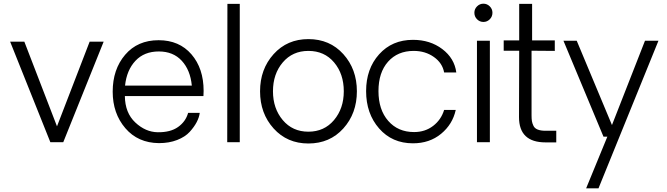

<svg xmlns="http://www.w3.org/2000/svg" viewBox="-20 -771 3614 1041"><path d="M542 -545 323 0H253L35 -545H112L289 -86L466 -545Z M1084 -278Q1084 -260 1083 -250H657Q658 -159 713.5 -107Q769 -55 835 -54Q904 -53 945.5 -82.5Q987 -112 1000 -159H1063Q1060 -135 1046.5 -109Q1033 -83 1008.5 -56Q984 -29 940.5 -12Q897 5 842 5Q728 4 659.5 -76Q591 -156 591 -274Q591 -395 658.5 -474Q726 -553 840 -553Q952 -553 1018 -476.5Q1084 -400 1084 -278ZM841 -492Q762 -492 714.5 -441.5Q667 -391 658 -307H1020Q1012 -391 965.5 -441.5Q919 -492 841 -492Z M1212 0 1213 -750H1280V0Z M1652 7Q1537 7 1463.5 -74.5Q1390 -156 1390 -276Q1390 -396 1463.5 -477.5Q1537 -559 1652 -559Q1768 -559 1841.5 -477.5Q1915 -396 1915 -276Q1915 -156 1841.5 -74.5Q1768 7 1652 7ZM1844 -276Q1844 -370 1791.5 -432.5Q1739 -495 1652 -495Q1566 -495 1513 -432.5Q1460 -370 1460 -276Q1460 -183 1513 -120Q1566 -57 1652 -57Q1738 -57 1791 -120Q1844 -183 1844 -276Z M2219 6Q2106 6 2035.5 -74.5Q1965 -155 1965 -277Q1965 -398 2035.5 -476.5Q2106 -555 2219 -555Q2312 -555 2378 -505Q2444 -455 2454 -378H2388Q2379 -429 2332.5 -462Q2286 -495 2223 -495Q2136 -495 2084 -436.5Q2032 -378 2032 -277Q2032 -176 2085 -115.5Q2138 -55 2225 -55Q2285 -55 2328.5 -88.5Q2372 -122 2388 -175H2451Q2434 -97 2371.5 -45.5Q2309 6 2219 6Z M2552 -702Q2552 -722 2566.5 -736.5Q2581 -751 2601 -751Q2621 -751 2635.5 -736.5Q2650 -722 2650 -702Q2650 -681 2635.5 -666.5Q2621 -652 2601 -652Q2581 -652 2566.5 -666.5Q2552 -681 2552 -702ZM2566 -550H2636V0H2566Z M2938 1Q2794 1 2794 -136L2795 -496H2711V-552H2795V-750H2865V-552H2988V-495L2862 -496V-146Q2862 -126 2864 -114Q2866 -102 2872.5 -88.5Q2879 -75 2895.5 -68.5Q2912 -62 2938 -62H2996V1Z M3550 -550 3225 250H3158L3273 -30H3252L3035 -550H3107L3298 -93L3477 -550Z"/></svg>

Font: Oakes Grotesk Light
Style: Regular
Weight: 300
Designer: Samuel Oakes
Foundry: Samuel Oakes
Version: Version 1.000;PS 001.000;hotconv 1.0.88;makeotf.lib2.5.64775